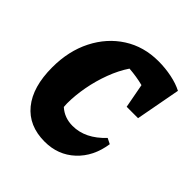

<svg xmlns="http://www.w3.org/2000/svg" viewBox="-148 -601 715 715"><g transform="rotate(45 209.5 -244.0)"><path d="M195 12Q111 12 65 -44.5Q19 -101 19 -204Q19 -290 53 -357Q87 -424 146.5 -462Q206 -500 283 -500Q319 -500 353 -493Q387 -486 412 -473L379 -296H319L301 -392Q266 -401 226 -404Q203 -370 186.5 -326Q170 -282 161.5 -236Q153 -190 153 -148Q153 -139 154 -130Q184 -103 227 -103Q294 -103 351 -164L373 -153Q362 -78 313.5 -33Q265 12 195 12ZM163 -97 161 -102Q162 -99 163 -97Z"/></g></svg>

Font: Piazzolla
Style: Bold Italic
Weight: 700
Italic angle: -11.3°
Designer: Juan Pablo del Peral
Foundry: Huerta Tipografica
Version: Version 1.330